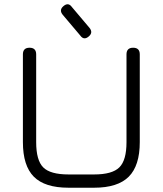

<svg xmlns="http://www.w3.org/2000/svg" viewBox="-20 -877 760 897"><path d="M395 -707Q372 -687 355 -711L273 -808Q255 -830 276 -848Q299 -868 316 -844L398 -747Q416 -725 395 -707ZM300 0Q189 0 138 -51.5Q87 -103 87 -213V-623Q87 -654 118 -654Q149 -654 149 -623V-213Q149 -128 182 -95Q215 -62 300 -62H420Q504 -62 537.5 -95Q571 -128 571 -213V-623Q571 -654 602 -654Q633 -654 633 -623V-213Q633 -103 581.5 -51.5Q530 0 420 0Z"/></svg>

Font: Jura Medium
Style: Regular
Weight: 500
Designer: Daniel Johnson, Alexei Vanyashin
Foundry: Daniel Johnson
Version: Version 5.103